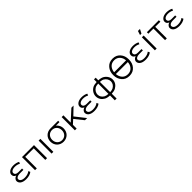

<svg xmlns="http://www.w3.org/2000/svg" viewBox="627 -3000 5469 5469"><g transform="rotate(-45 3362.0 -265.5)"><path d="M485 -117C441 -77 366 -54 289 -54C172 -54 118 -98 118 -159C118 -204 175 -240 259 -240H411V-295H263C186 -295 142 -325 142 -384C142 -428 193 -475 301 -475C360 -475 416 -462 465 -434L487 -488C439 -516 369 -533 297 -533C147 -533 70 -456 70 -384C70 -329 95 -296 142 -275C146 -274 150 -272 155 -270C147 -268 139 -266 131 -263C79 -242 46 -192 46 -155C46 -63 126 6 285 6C380 6 463 -20 511 -61Z M1124 0V-526H640V0H711V-466L1053 -465V0Z M1378 0V-523H1307V0Z M1791 5C1945 5 2058 -107 2058 -263C2058 -323 2042 -375 2011 -419C1996 -442 1978 -461 1957 -476H2100V-530H1893H1892H1885H1884H1883H1882H1855H1854H1848H1847H1846H1845H1816H1814H1807H1806H1804H1802H1791C1638 -530 1523 -420 1523 -263C1523 -107 1637 5 1791 5ZM1791 -58C1680 -58 1595 -140 1595 -263C1595 -387 1680 -468 1791 -468C1903 -468 1986 -387 1986 -263C1986 -140 1902 -58 1791 -58Z M2739 0 2494 -311 2717 -526H2630L2316 -239V-533H2245V0H2316V-150L2440 -264L2652 0Z M3232 -117C3188 -77 3113 -54 3036 -54C2919 -54 2865 -98 2865 -159C2865 -204 2922 -240 3006 -240H3158V-295H3010C2933 -295 2889 -325 2889 -384C2889 -428 2940 -475 3048 -475C3107 -475 3163 -462 3212 -434L3234 -488C3186 -516 3116 -533 3044 -533C2894 -533 2817 -456 2817 -384C2817 -329 2842 -296 2889 -275C2893 -274 2897 -272 2902 -270C2894 -268 2886 -266 2878 -263C2826 -242 2793 -192 2793 -155C2793 -63 2873 6 3032 6C3127 6 3210 -20 3258 -61Z M3726 200 3725 6C3793 3 3847 -10 3886 -31C3977 -82 4032 -161 4032 -264C4032 -355 3977 -447 3886 -498C3847 -519 3793 -532 3724 -535V-641H3656V-535C3586 -532 3531 -519 3492 -498C3401 -447 3348 -355 3348 -264C3348 -161 3401 -82 3492 -31C3531 -10 3586 3 3655 6L3654 200ZM3655 -58C3600 -61 3558 -70 3530 -86C3461 -126 3420 -185 3420 -265C3420 -330 3461 -404 3530 -443C3559 -460 3601 -469 3656 -472ZM3724 -472C3778 -469 3819 -460 3848 -443C3917 -404 3958 -331 3958 -264C3958 -185 3917 -126 3848 -86C3820 -70 3779 -61 3725 -58Z M4446 6C4551 6 4622 -31 4678 -95C4733 -159 4761 -237 4761 -340C4761 -443 4733 -521 4678 -585C4622 -649 4551 -686 4446 -686C4339 -686 4268 -649 4213 -585C4158 -520 4129 -443 4129 -340C4129 -237 4158 -160 4213 -96C4268 -31 4339 6 4446 6ZM4205 -378C4207 -405 4212 -429 4219 -451C4252 -548 4324 -620 4446 -620C4565 -620 4639 -548 4672 -451C4679 -429 4683 -405 4686 -378ZM4446 -60C4324 -60 4252 -131 4219 -230C4211 -253 4206 -279 4204 -308H4686C4684 -279 4679 -253 4672 -230C4639 -131 4565 -60 4446 -60Z M5298 -117C5254 -77 5179 -54 5102 -54C4985 -54 4931 -98 4931 -159C4931 -204 4988 -240 5072 -240H5224V-295H5076C4999 -295 4955 -325 4955 -384C4955 -428 5006 -475 5114 -475C5173 -475 5229 -462 5278 -434L5300 -488C5252 -516 5182 -533 5110 -533C4960 -533 4883 -456 4883 -384C4883 -329 4908 -296 4955 -275C4959 -274 4963 -272 4968 -270C4960 -268 4952 -266 4944 -263C4892 -242 4859 -192 4859 -155C4859 -63 4939 6 5098 6C5193 6 5276 -20 5324 -61Z M5539 0V-524H5468V0ZM5534 -607 5598 -731H5516L5476 -607Z M5948 0V-466L6154 -465V-526H5671V-466H5877V0Z M6653 -117C6609 -77 6534 -54 6457 -54C6340 -54 6286 -98 6286 -159C6286 -204 6343 -240 6427 -240H6579V-295H6431C6354 -295 6310 -325 6310 -384C6310 -428 6361 -475 6469 -475C6528 -475 6584 -462 6633 -434L6655 -488C6607 -516 6537 -533 6465 -533C6315 -533 6238 -456 6238 -384C6238 -329 6263 -296 6310 -275C6314 -274 6318 -272 6323 -270C6315 -268 6307 -266 6299 -263C6247 -242 6214 -192 6214 -155C6214 -63 6294 6 6453 6C6548 6 6631 -20 6679 -61Z"/></g></svg>

Font: Montserrat Z
Style: Regular
Weight: 400
Designer: Julieta Ulanovsky
Foundry: Julieta Ulanovsky
Version: Version 8.000